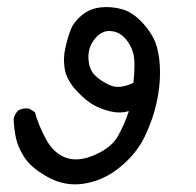

<svg xmlns="http://www.w3.org/2000/svg" viewBox="-20 -188 540 529"><path d="M93.8 289.1Q61.5 268.6 45.4 242.7Q29.3 216.8 23.9 191.9Q18.6 167 17.6 140.6Q19.5 127.9 29.3 117.2Q42 108.4 60.5 111.3L76.2 121.1Q85.9 157.2 106.9 195.8Q127.9 234.4 161.6 246.6Q195.3 258.8 241.2 238.8Q287.1 218.8 305.2 186.5Q323.2 154.3 335 118.2Q312.5 125 287.6 119.6Q262.7 114.3 240.2 102.5Q217.8 90.8 190.9 62Q164.1 33.2 158.7 3.9Q153.3 -25.4 159.7 -54.2Q166 -83 174.3 -105Q182.6 -127 204.6 -145.5Q226.6 -164.1 256.3 -167.5Q286.1 -170.9 316.4 -162.6Q346.7 -154.3 375 -122.6Q403.3 -90.8 412.1 -59.1Q420.9 -27.3 420.9 12.7Q420.9 52.7 411.1 96.7Q401.4 140.6 378.9 188Q356.4 235.4 309.6 273.4Q262.7 311.5 205.6 318.8Q148.4 326.2 93.8 289.1ZM347.7 40Q353.5 -17.6 347.2 -41Q340.8 -64.5 324.7 -82.5Q308.6 -100.6 284.7 -102.5Q260.7 -104.5 241.7 -81.5Q222.7 -58.6 223.6 -28.3Q224.6 2 240.7 18.6Q256.8 35.2 283.2 46.9Q309.6 58.6 347.7 40Z"/></svg>

Font: NaikaiFont
Style: Regular
Weight: 400
Version: Version 1.67